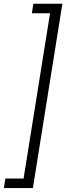

<svg xmlns="http://www.w3.org/2000/svg" viewBox="-76 -832 346 1005"><path d="M98.6 -812.5H250.5L96.2 152.3H-55.7L-47.9 102.5H47.4L186 -762.7H90.8Z"/></svg>

Font: Franko
Style: Light Italic
Weight: 300
Designer: Google
Version: Version 1.200310; 2013